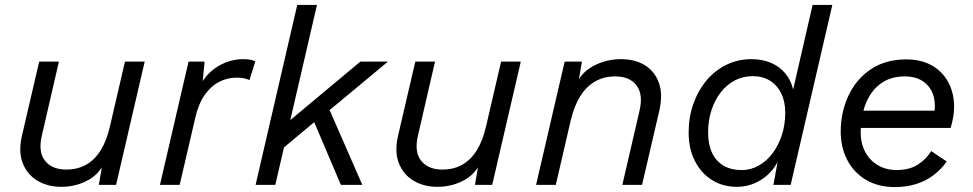

<svg xmlns="http://www.w3.org/2000/svg" viewBox="-20 -750 3947 779"><path d="M228 8Q174 8 132.5 -16.5Q91 -41 72.5 -87.5Q54 -134 69 -199L139 -500H219L150 -201Q134 -134 162.5 -98Q191 -62 249 -62Q295 -62 330 -82Q365 -102 389 -141Q413 -180 426 -237L487 -500H567L451 0H381L400 -112L410 -107Q390 -49 340 -20.5Q290 8 228 8Z M629 0 745 -500H810L799 -385L787 -392Q803 -429 831 -455.5Q859 -482 894.5 -496Q930 -510 965 -510Q981 -510 993.5 -508Q1006 -506 1016 -501L992 -425Q982 -430 969.5 -432.5Q957 -435 940 -435Q902 -435 868.5 -417.5Q835 -400 810 -364Q785 -328 772 -271L709 0Z M1554 -500 1293 -283 1276 -272 1082 -110 1097 -212 1442 -500ZM1266 -730 1097 0H1017L1186 -730ZM1308 -325 1450 0H1363L1243 -282Z M1754 8Q1700 8 1658.5 -16.5Q1617 -41 1598.5 -87.5Q1580 -134 1595 -199L1665 -500H1745L1676 -201Q1660 -134 1688.5 -98Q1717 -62 1775 -62Q1821 -62 1856 -82Q1891 -102 1915 -141Q1939 -180 1952 -237L2013 -500H2093L1977 0H1907L1926 -112L1936 -107Q1916 -49 1866 -20.5Q1816 8 1754 8Z M2155 0 2271 -500H2341L2322 -388L2312 -393Q2332 -452 2385 -481Q2438 -510 2499 -510Q2557 -510 2597 -485Q2637 -460 2653.5 -413.5Q2670 -367 2655 -301L2585 0H2505L2575 -302Q2590 -367 2562.5 -403.5Q2535 -440 2476 -440Q2430 -440 2394.5 -419.5Q2359 -399 2334.5 -360Q2310 -321 2296 -263L2235 0Z M2970 8Q2912 8 2868 -20Q2824 -48 2799 -97.5Q2774 -147 2774 -212Q2774 -274 2793 -328Q2812 -382 2846 -423Q2880 -464 2927 -487Q2974 -510 3029 -510Q3073 -510 3108 -495Q3143 -480 3166 -452.5Q3189 -425 3198 -387L3277 -730H3357L3188 0H3118L3135 -93Q3111 -47 3066.5 -19.5Q3022 8 2970 8ZM2990 -60Q3026 -60 3058 -78Q3090 -96 3114 -127.5Q3138 -159 3152 -201.5Q3166 -244 3166 -293Q3166 -338 3149.5 -371.5Q3133 -405 3103.5 -423Q3074 -441 3034 -441Q2994 -441 2961 -423.5Q2928 -406 2904 -375Q2880 -344 2866.5 -302.5Q2853 -261 2853 -213Q2853 -164 2869 -130Q2885 -96 2915.5 -78Q2946 -60 2990 -60Z M3611 9Q3542 9 3492.5 -21Q3443 -51 3417 -102Q3391 -153 3391 -216Q3391 -294 3422 -361Q3453 -428 3512.5 -468.5Q3572 -509 3657 -509Q3718 -509 3761.5 -484Q3805 -459 3828 -415.5Q3851 -372 3851 -317Q3851 -297 3847.5 -275.5Q3844 -254 3837 -231H3430V-301H3802L3767 -273Q3770 -285 3771.5 -297Q3773 -309 3773 -320Q3773 -356 3758.5 -383Q3744 -410 3717 -425Q3690 -440 3652 -440Q3603 -440 3568.5 -420.5Q3534 -401 3512.5 -368Q3491 -335 3481.5 -294.5Q3472 -254 3472 -213Q3472 -168 3490.5 -133.5Q3509 -99 3542 -79.5Q3575 -60 3620 -60Q3671 -61 3704 -82Q3737 -103 3758 -137L3821 -95Q3799 -63 3768 -39.5Q3737 -16 3697.5 -3.5Q3658 9 3611 9Z"/></svg>

Font: Work Sans
Style: Italic
Weight: 400
Italic angle: -13°
Designer: Wei Huang
Foundry: Wei Huang
Version: Version 2.012